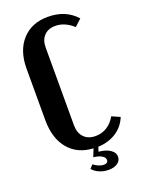

<svg xmlns="http://www.w3.org/2000/svg" viewBox="-158 -780 730 990"><g transform="rotate(-20 206.5 -284.5)"><path d="M41 -212.9V-495.1Q41 -593.8 93.3 -651.4Q145.5 -709 234.9 -709Q332.5 -709 390.1 -644L353 -609.9Q306.6 -651.9 254.9 -651.9Q215.8 -651.9 193.4 -628.4Q170.9 -605 170.9 -564V-137.2Q170.9 -95.2 194.1 -71Q217.3 -46.9 257.8 -46.9Q292 -46.9 320.3 -64.5Q348.6 -82 367.2 -115.2L412.1 -95.2Q392.6 -47.4 350.8 -20.3Q309.1 6.8 251 9.8L243.2 34.2Q280.3 37.1 304.7 52.7Q329.1 68.4 329.1 92.8Q329.1 113.8 310.5 127Q292 140.1 261.2 140.1Q234.9 140.1 211.2 130.1Q187.5 120.1 173.8 103L191.9 84Q201.2 93.3 217.5 100.1Q233.9 106.9 247.1 106.9Q257.8 106.9 263.9 102.1Q270 97.2 270 88.9Q270 74.7 253.2 64.7Q236.3 54.7 208 51.8L225.1 8.8Q138.7 4.4 89.8 -54.4Q41 -113.3 41 -212.9Z"/></g></svg>

Font: Moniqa Black Paragraph
Style: Regular
Weight: 900
Designer: Rajesh Rajput
Foundry: Rajesh Rajput
Version: Version 1.000